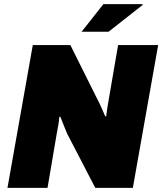

<svg xmlns="http://www.w3.org/2000/svg" viewBox="-20 -905 782 925"><path d="M16 0 138 -688H319L441 -443Q449 -428 457.5 -410.5Q466 -393 473.5 -376Q481 -359 487 -344L492 -346Q494 -368 498 -390Q502 -412 505 -432L549 -688H742L620 0H439L303 -262Q296 -279 287 -301.5Q278 -324 271 -342H266Q264 -320 260 -297Q256 -274 253 -259L209 0ZM373 -752 478 -885H667V-881L503 -752Z"/></svg>

Font: Archivo SemiCondensed Black
Style: Italic
Weight: 900
Width: 4
Italic angle: -10°
Designer: Hector Gatti
Foundry: Omnibus-Type
Version: Version 2.001